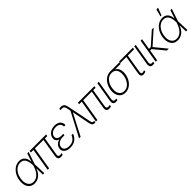

<svg xmlns="http://www.w3.org/2000/svg" viewBox="405 -2387 4020 4020"><g transform="rotate(-45 2414.5 -377.0)"><path d="M215.8 11.7Q146 11.2 100.8 -24.7Q55.7 -60.5 38.3 -124.3Q21 -188 34.7 -272Q48.3 -354 88.4 -417.2Q128.4 -480.5 186 -516.6Q243.7 -552.7 311 -552.7Q394.5 -552.7 438.2 -500.7Q481.9 -448.7 485.4 -356.9L548.3 -545.9H589.8L497.1 -272.9L506.8 0H465.8L460.4 -187H459.5Q419.9 -79.6 354.5 -33.9Q289.1 11.7 215.8 11.7ZM458 -274.9 457.5 -293.5Q456.5 -356 441.4 -405.5Q426.3 -455.1 393.1 -483.9Q359.9 -512.7 304.2 -512.7Q249.5 -512.7 202.4 -481.7Q155.3 -450.7 122.6 -396.5Q89.8 -342.3 77.6 -271.5Q65.9 -200.2 79.8 -145.5Q93.8 -90.8 130.1 -59.8Q166.5 -28.8 222.7 -28.8Q295.9 -28.8 355.5 -85.7Q415 -142.6 449.2 -249.5Z M1106.9 -545.9 1100.1 -504.4H1029.8L964.4 -109.4Q956.5 -64 969.2 -49.3Q981.9 -34.7 1012.2 -34.7Q1033.7 -34.2 1058.6 -41.5L1051.8 -0.5Q1038.6 2.9 1024.9 5.4Q1011.2 7.8 994.6 8.3Q949.7 7.8 929.9 -18.1Q910.2 -43.9 920.4 -105L986.8 -504.4H733.4L649.9 0H606.4L689.9 -504.4H612.8L619.6 -545.9Z M1228.5 -277.8Q1178.7 -293 1160.9 -325.4Q1143.1 -357.9 1149.9 -400.9Q1161.6 -470.2 1220.7 -511.5Q1279.8 -552.7 1365.7 -552.7Q1445.3 -552.7 1490 -512.9Q1534.7 -473.1 1534.2 -398.4H1489.3Q1487.3 -455.6 1453.4 -483.9Q1419.4 -512.2 1358.9 -512.7Q1292 -512.2 1247.3 -482.2Q1202.6 -452.1 1193.8 -401.9Q1185.5 -355 1216.3 -328.1Q1247.1 -301.3 1313.5 -300.8H1371.1L1369.6 -290L1364.7 -261.7H1306.6Q1244.1 -261.7 1197 -228.8Q1149.9 -195.8 1141.1 -142.6Q1132.8 -92.8 1170.9 -61.8Q1209 -30.8 1281.7 -30.8Q1356 -30.8 1402.8 -65.2Q1449.7 -99.6 1472.7 -159.7H1516.1Q1492.7 -83.5 1429.4 -36.9Q1366.2 9.8 1273.9 9.8Q1181.2 9.8 1133.3 -33Q1085.4 -75.7 1096.2 -142.1Q1104 -189 1137.5 -225.1Q1170.9 -261.2 1228.5 -277.8Z M1988.8 6.3Q1956.1 6.3 1937 -15.4Q1918 -37.1 1907.2 -90.8L1833 -472.7V-473.6H1828.1L1583 0H1536.6L1819.3 -537.1L1803.2 -615.7Q1792.5 -670.9 1766.1 -687Q1739.7 -703.1 1685.5 -690.9L1679.2 -729.5Q1689.5 -732.4 1703.6 -734.9Q1717.8 -737.3 1732.9 -737.3Q1780.8 -736.8 1806.9 -712.2Q1833 -687.5 1844.2 -631.3L1948.7 -110.4Q1956.5 -69.3 1965.6 -52Q1974.6 -34.7 1994.6 -34.2Q2004.4 -35.2 2016.1 -37.6L2022 1.5Q2005.9 6.3 1988.8 6.3Z M2536.6 -545.9 2529.8 -504.4H2459.5L2394 -109.4Q2386.2 -64 2398.9 -49.3Q2411.6 -34.7 2441.9 -34.7Q2463.4 -34.2 2488.3 -41.5L2481.4 -0.5Q2468.3 2.9 2454.6 5.4Q2440.9 7.8 2424.3 8.3Q2379.4 7.8 2359.6 -18.1Q2339.8 -43.9 2350.1 -105L2416.5 -504.4H2163.1L2079.6 0H2036.1L2119.6 -504.4H2042.5L2049.3 -545.9Z M2624 -545.9H2666.5L2593.3 -101.6Q2587.9 -67.9 2601.1 -51.8Q2614.3 -35.6 2635.7 -35.6Q2650.9 -35.6 2661.9 -37.1Q2672.9 -38.6 2675.8 -39.6L2671.4 1.5Q2667 2.9 2653.3 5.1Q2639.6 7.3 2618.7 6.8Q2581.1 7.3 2561.3 -20.5Q2541.5 -48.3 2550.3 -101.6Z M2722.7 -258.3 2723.6 -262.2Q2736.3 -338.9 2773.7 -399.2Q2811 -459.5 2867.2 -494.4Q2923.3 -529.3 2991.7 -529.8H3261.2L3254.4 -487.8H3090.3Q3144.5 -459.5 3165 -399.9Q3185.5 -340.3 3172.4 -261.2L3171.9 -256.3Q3159.2 -180.7 3121.3 -120.1Q3083.5 -59.6 3027.1 -24.4Q2970.7 10.7 2903.3 11.2Q2835.9 10.7 2791 -24.2Q2746.1 -59.1 2728 -119.9Q2710 -180.7 2722.7 -258.3ZM2771.5 -262.2 2771 -258.3Q2759.8 -192.9 2772.7 -141.4Q2785.6 -89.8 2820.3 -60.1Q2855 -30.3 2910.2 -30.8Q2964.8 -30.3 3009.3 -60.3Q3053.7 -90.3 3083.7 -142.6Q3113.8 -194.8 3125 -261.2L3126 -266.1Q3136.2 -328.6 3124.3 -378.9Q3112.3 -429.2 3078.1 -458.5Q3043.9 -487.8 2988.3 -487.8H2985.8Q2929.2 -487.8 2884.8 -458.3Q2840.3 -428.7 2811.3 -377.7Q2782.2 -326.7 2771.5 -262.2Z M3677.2 -545.9 3670.4 -504.4H3484.9L3417.5 -98.6Q3410.6 -57.1 3421.6 -44.9Q3432.6 -32.7 3453.6 -32.7Q3466.8 -32.7 3480.2 -36.9Q3493.7 -41 3504.9 -47.4L3510.7 -12.2Q3490.2 0.5 3471.9 4.6Q3453.6 8.8 3437 9.3Q3397.9 8.8 3381.6 -15.9Q3365.2 -40.5 3373.5 -93.8L3441.9 -504.4H3261.2L3268.1 -545.9Z M3716.8 -545.9H3759.3L3686 -101.6Q3680.7 -67.9 3693.8 -51.8Q3707 -35.6 3728.5 -35.6Q3743.7 -35.6 3754.6 -37.1Q3765.6 -38.6 3768.6 -39.6L3764.2 1.5Q3759.8 2.9 3746.1 5.1Q3732.4 7.3 3711.4 6.8Q3673.8 7.3 3654.1 -20.5Q3634.3 -48.3 3643.1 -101.6Z M3937.5 -535.6 3897 -290H3950.2L4227.1 -535.6H4281.2L3976.6 -263.7L4193.8 0H4137.2L3931.2 -249H3890.1L3848.6 0H3806.2L3895 -535.6Z M4454.6 11.7Q4384.8 11.2 4339.6 -24.7Q4294.4 -60.5 4277.1 -124.3Q4259.8 -188 4273.4 -272Q4287.1 -354 4327.1 -417.2Q4367.2 -480.5 4424.8 -516.6Q4482.4 -552.7 4549.8 -552.7Q4633.3 -552.7 4677 -500.7Q4720.7 -448.7 4724.1 -356.9L4787.1 -545.9H4828.6L4735.8 -272.9L4745.6 0H4704.6L4699.2 -187H4698.2Q4658.7 -79.6 4593.3 -33.9Q4527.8 11.7 4454.6 11.7ZM4696.8 -274.9 4696.3 -293.5Q4695.3 -356 4680.2 -405.5Q4665 -455.1 4631.8 -483.9Q4598.6 -512.7 4543 -512.7Q4488.3 -512.7 4441.2 -481.7Q4394 -450.7 4361.3 -396.5Q4328.6 -342.3 4316.4 -271.5Q4304.7 -200.2 4318.6 -145.5Q4332.5 -90.8 4368.9 -59.8Q4405.3 -28.8 4461.4 -28.8Q4534.7 -28.8 4594.2 -85.7Q4653.8 -142.6 4688 -249.5ZM4546.9 -600.6 4591.3 -764.6H4640.6L4577.6 -600.6Z"/></g></svg>

Font: Inter Display Extra Light
Style: Italic
Weight: 200
Italic angle: -9.39999°
Designer: Rasmus Andersson
Foundry: rsms
Version: Version 4.000;git-4fc901f